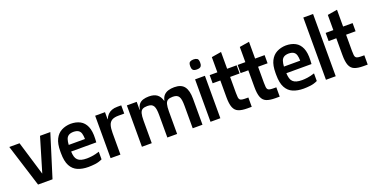

<svg xmlns="http://www.w3.org/2000/svg" viewBox="-31 -1808 5213 2696"><g transform="rotate(-20 2575.5 -460.0)"><path d="M203 0 4 -634H157L310 -127H312L463 -634H617L419 0Z M954 10Q863 10 796 -18.5Q729 -47 692.5 -115.5Q656 -184 656 -304V-332Q656 -445 690.5 -513Q725 -581 785.5 -612.5Q846 -644 922 -646Q1004 -646 1063 -614.5Q1122 -583 1152 -514Q1182 -445 1177 -332L1174 -277H798Q800 -232 809 -200.5Q818 -169 838.5 -149Q859 -129 892.5 -119.5Q926 -110 975 -110Q1007 -110 1054 -116Q1101 -122 1162 -142V-28Q1110 -3 1055.5 3.5Q1001 10 954 10ZM798 -376H1041Q1040 -426 1030.5 -458.5Q1021 -491 995.5 -508Q970 -525 922 -526Q875 -525 849 -508Q823 -491 812 -458Q801 -425 798 -376Z M1287 0V-634H1434V-528H1437Q1453 -567 1478 -593Q1503 -619 1538.5 -632.5Q1574 -646 1622 -646H1681V-523H1596Q1531 -523 1496 -502Q1461 -481 1447.5 -437.5Q1434 -394 1434 -324V0Z M1755 0V-618H1902V-500H1907Q1915 -550 1938.5 -578.5Q1962 -607 2000 -619Q2038 -631 2087 -631Q2164 -631 2207.5 -598.5Q2251 -566 2269 -500H2273Q2283 -550 2310 -578.5Q2337 -607 2377 -619Q2417 -631 2466 -631Q2570 -631 2615 -571Q2660 -511 2660 -389V0H2514V-334Q2514 -383 2509 -417Q2504 -451 2491.5 -472Q2479 -493 2457 -502.5Q2435 -512 2400 -512Q2354 -512 2328 -497.5Q2302 -483 2291.5 -444.5Q2281 -406 2281 -334V0H2135V-334Q2135 -383 2130 -417Q2125 -451 2112.5 -472Q2100 -493 2078 -502.5Q2056 -512 2021 -512Q1975 -512 1949 -497.5Q1923 -483 1912.5 -444.5Q1902 -406 1902 -334V0Z M2780 0V-634H2927V0ZM2853 -756Q2832 -756 2815 -761Q2798 -766 2788.5 -781.5Q2779 -797 2779 -830Q2779 -880 2800.5 -892.5Q2822 -905 2854 -905Q2885 -905 2906.5 -892.5Q2928 -880 2928 -830Q2928 -797 2918 -781.5Q2908 -766 2891 -761Q2874 -756 2853 -756Z M3331 0Q3249 0 3200 -20Q3151 -40 3129.5 -94Q3108 -148 3108 -248V-449H3254V-257Q3254 -216 3257 -192.5Q3260 -169 3271 -157.5Q3282 -146 3305.5 -142.5Q3329 -139 3370 -139H3396V0ZM2993 -498V-620H3396V-498ZM3108 -310V-847L3254 -871V-310Z M3749 0Q3667 0 3618 -20Q3569 -40 3547.5 -94Q3526 -148 3526 -248V-449H3672V-257Q3672 -216 3675 -192.5Q3678 -169 3689 -157.5Q3700 -146 3723.5 -142.5Q3747 -139 3788 -139H3814V0ZM3411 -498V-620H3814V-498ZM3526 -310V-847L3672 -871V-310Z M4170 10Q4079 10 4012 -18.5Q3945 -47 3908.5 -115.5Q3872 -184 3872 -304V-332Q3872 -445 3906.5 -513Q3941 -581 4001.5 -612.5Q4062 -644 4138 -646Q4220 -646 4279 -614.5Q4338 -583 4368 -514Q4398 -445 4393 -332L4390 -277H4014Q4016 -232 4025 -200.5Q4034 -169 4054.5 -149Q4075 -129 4108.5 -119.5Q4142 -110 4191 -110Q4223 -110 4270 -116Q4317 -122 4378 -142V-28Q4326 -3 4271.5 3.5Q4217 10 4170 10ZM4014 -376H4257Q4256 -426 4246.5 -458.5Q4237 -491 4211.5 -508Q4186 -525 4138 -526Q4091 -525 4065 -508Q4039 -491 4028 -458Q4017 -425 4014 -376Z M4505 0V-930H4651V0Z M5064 0Q4982 0 4933 -20Q4884 -40 4862.5 -94Q4841 -148 4841 -248V-449H4987V-257Q4987 -216 4990 -192.5Q4993 -169 5004 -157.5Q5015 -146 5038.5 -142.5Q5062 -139 5103 -139H5129V0ZM4726 -498V-620H5129V-498ZM4841 -310V-847L4987 -871V-310Z"/></g></svg>

Font: Matangi Black
Style: Regular
Weight: 900
Designer: Prashant Pant
Foundry: The Graphic Ant
Version: Version 3.002